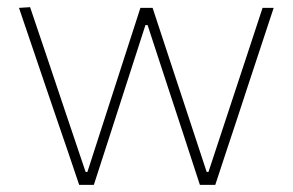

<svg xmlns="http://www.w3.org/2000/svg" viewBox="-20 -516 817 536"><path d="M201 0Q185.5 -46.5 169.5 -93.2Q153.5 -140 137 -188L107 -276Q88.5 -330.5 70.2 -384.5Q52 -438.5 33 -494L64 -496Q87 -428 112.5 -352.5Q138 -277 161 -208L219 -36H224L281 -212.5Q303.5 -282.5 326.2 -352.5Q349 -422.5 372 -494H406Q428.5 -426 451.8 -355Q475 -284 498 -215L557 -36H562L621.5 -216.5Q644 -285 668.5 -358.8Q693 -432.5 713 -494H744Q726 -439.5 708 -385Q690 -330.5 672 -276L643.5 -189Q627.5 -141 611.8 -93.5Q596 -46 581 0H538Q516 -67.5 492.5 -139.5Q469 -211.5 447.5 -276.5L392 -446H386L331 -275.5Q310 -210.5 287 -139Q264 -67.5 242 0Z"/></svg>

Font: Commissioner Thin Thin
Style: Regular
Weight: 250
Version: Version 1.000